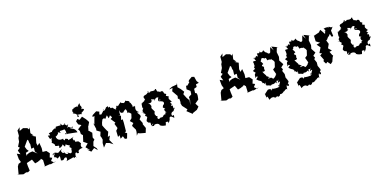

<svg xmlns="http://www.w3.org/2000/svg" viewBox="-19 -1779 6022 3026"><g transform="rotate(-20 2992.0 -266.5)"><path d="M430 -146 455 -115 450 -19 439 -11 542 -18 543 -10 640 -30 610 -18 568 -58 604 -99 567 -118 592 -180 552 -232 491 -238 499 -299 492 -389 452 -357 446 -403 475 -502 413 -538 448 -530 412 -582 433 -672 412 -644 394 -673 331 -696 265 -672 284 -728 235 -690 228 -605 210 -575 212 -590 198 -515 156 -447 178 -424 132 -391 152 -323 100 -351 101 -260 116 -207 114 -204 72 -191 47 -155 17 -41 23 -38 -6 -39 88 -10 138 -24 167 -16 201 -32 197 -107 198 -158C229 -167 261 -174 293 -182L320 -109L368 -117L410 -133L404 -123ZM235 -265 239 -315 292 -328 270 -361 255 -411 324 -493 335 -527 296 -540 343 -484 344 -444 351 -420 342 -346 386 -350 379 -286 410 -241 344 -301 290 -297 253 -284 255 -289Z M872 -90C850 -53 817 -84 799 -137C826 -102 823 -99 782 -117C759 -155 769 -157 799 -184L717 -140L667 -163L626 -129C622 -179 690 -153 636 -116C644 -58 647 -118 672 -71C675 -41 710 -86 725 -82C716 -4 723 -7 712 -16C785 18 758 -47 815 -30C809 -35 833 7 793 28C869 18 819 21 905 10C894 27 922 -20 924 23C918 32 971 -13 967 37C958 7 954 2 972 -45C1016 -58 981 -22 1001 -33C1042 -8 1028 -75 1022 -54C1021 -47 1042 -90 1109 -81C1065 -120 1118 -170 1107 -159C1081 -190 1102 -204 1029 -212C1031 -202 1034 -278 1020 -234C1021 -224 985 -304 1036 -291C1015 -304 1009 -280 934 -274C932 -278 954 -292 910 -307C888 -316 900 -303 878 -288C881 -310 832 -327 879 -330C822 -307 768 -332 767 -395C808 -401 839 -447 812 -440C844 -451 849 -424 862 -421C848 -475 863 -446 933 -455C942 -459 961 -393 932 -367C910 -424 956 -376 960 -363L958 -372C1008 -362 1061 -351 1115 -341C1105 -413 1046 -428 1027 -437C1079 -458 1076 -462 1068 -434C998 -458 1027 -488 986 -455C1029 -524 1030 -522 996 -496C954 -535 955 -558 978 -533C918 -528 949 -501 899 -568C911 -520 910 -538 854 -539C819 -541 807 -538 826 -528C847 -571 813 -527 811 -512C790 -543 799 -503 782 -517C741 -489 739 -507 741 -479C741 -491 703 -486 682 -477C718 -414 663 -462 656 -446C671 -423 656 -366 705 -399C675 -357 697 -338 673 -323C711 -303 727 -258 704 -260C728 -252 730 -249 770 -242C741 -286 786 -250 760 -209C770 -194 817 -218 836 -249C824 -253 828 -237 852 -195C884 -236 881 -243 868 -238C882 -202 951 -179 932 -192C905 -150 917 -171 951 -129C926 -153 937 -109 923 -76C897 -60 903 -62 838 -109Z M1314 0 1276 -51 1296 -107 1302 -120 1326 -141 1311 -182 1331 -254 1281 -313 1288 -315 1307 -379V-371L1342 -430L1330 -455L1309 -491L1265 -548L1213 -514L1183 -539L1152 -510L1168 -453L1212 -427L1139 -381L1156 -349L1155 -297L1180 -269L1147 -165L1144 -173L1206 -122L1152 -76L1205 -10L1162 -34L1215 21L1276 -18L1320 33ZM1243 -592C1221 -617 1304 -563 1276 -597C1260 -611 1338 -621 1334 -652C1305 -662 1312 -672 1300 -658C1285 -677 1333 -665 1294 -734C1273 -695 1321 -758 1292 -758C1239 -701 1264 -756 1261 -705C1257 -745 1204 -718 1180 -719C1218 -739 1174 -695 1155 -710C1171 -716 1140 -684 1156 -657C1143 -687 1189 -599 1140 -644C1218 -626 1205 -580 1197 -567C1228 -560 1231 -566 1206 -604Z M1630 -423C1644 -447 1643 -422 1650 -390C1645 -378 1654 -374 1686 -417C1708 -368 1724 -384 1676 -359L1728 -279L1707 -266L1729 -193L1725 -181L1696 -154L1690 -53L1723 -71L1719 -13L1765 -38L1781 12L1815 19L1845 -60L1813 -84L1838 -94L1843 -145L1852 -234L1854 -289L1827 -287L1848 -353L1803 -364C1870 -354 1819 -373 1855 -443C1851 -405 1857 -385 1903 -389C1899 -395 1975 -457 1953 -394C1980 -425 1949 -367 1963 -351C1959 -352 1969 -383 2012 -325L1990 -258L1950 -225L1992 -177L1958 -144L1961 -133L1994 -64L1991 -28L1975 30L2004 -3L2035 12L2121 36L2150 -36L2124 -109L2131 -126L2103 -197L2136 -233V-257L2102 -312L2136 -308C2107 -328 2084 -356 2107 -412C2073 -432 2147 -433 2067 -416C2075 -436 2073 -446 2059 -482C2077 -440 2050 -527 2038 -497C2047 -532 2014 -522 2049 -499C2055 -540 2002 -534 1990 -554C1986 -526 1942 -517 1952 -529C1905 -537 1929 -541 1917 -554C1867 -530 1845 -485 1846 -525C1837 -521 1812 -499 1830 -529C1835 -495 1810 -482 1805 -496C1826 -468 1806 -453 1765 -517C1782 -520 1746 -513 1758 -523C1740 -501 1718 -540 1735 -537C1720 -567 1709 -505 1701 -566C1680 -563 1683 -537 1677 -565C1637 -501 1585 -503 1620 -547C1627 -527 1583 -491 1556 -472C1541 -502 1551 -468 1534 -488L1549 -529L1504 -551L1431 -513L1418 -489L1455 -487L1444 -467L1407 -366L1396 -390L1409 -296L1412 -306L1404 -265L1459 -225L1433 -163L1443 -132L1448 -96L1429 -47L1424 29L1479 -28L1532 -9L1583 31L1544 -56L1577 -118L1539 -109L1573 -184L1557 -212L1534 -265L1517 -310L1530 -352L1552 -395C1561 -408 1602 -396 1605 -445C1568 -453 1584 -395 1597 -388Z M2202 -269 2164 -294C2209 -250 2240 -248 2202 -221C2242 -188 2222 -204 2228 -186C2197 -136 2191 -137 2213 -108C2230 -80 2261 -124 2241 -41C2301 -76 2298 -71 2247 -31C2305 -13 2286 -34 2286 -34C2300 -44 2368 -48 2375 2C2332 11 2366 4 2375 3C2379 -1 2385 23 2459 34C2457 33 2484 -14 2469 -12C2498 -19 2531 -13 2506 12C2511 21 2554 -21 2555 -58C2568 -74 2579 -85 2627 -33C2642 -92 2617 -86 2612 -69C2592 -89 2603 -131 2643 -135C2682 -152 2624 -122 2690 -183C2650 -172 2669 -172 2668 -225C2630 -215 2647 -259 2670 -243L2645 -281C2704 -304 2693 -275 2669 -300C2645 -354 2637 -326 2659 -388C2642 -397 2681 -365 2620 -404C2632 -436 2659 -417 2584 -462C2621 -422 2604 -457 2600 -486C2572 -508 2544 -497 2569 -476C2518 -541 2525 -479 2511 -537C2498 -537 2528 -570 2490 -559C2495 -535 2423 -550 2419 -554C2391 -533 2393 -536 2365 -570C2404 -561 2380 -527 2370 -553C2321 -510 2321 -542 2285 -513C2270 -489 2314 -444 2276 -461C2292 -429 2225 -448 2219 -403C2224 -407 2224 -398 2221 -435C2211 -380 2199 -345 2223 -332C2214 -390 2218 -319 2234 -349C2195 -331 2189 -298 2193 -295ZM2534 -269V-292C2500 -230 2509 -251 2547 -223C2508 -236 2516 -160 2552 -158C2510 -166 2531 -160 2509 -129C2494 -155 2474 -103 2488 -135C2469 -122 2474 -112 2449 -107C2405 -119 2424 -87 2419 -115C2405 -84 2353 -101 2387 -149C2366 -155 2348 -169 2366 -147C2366 -200 2339 -168 2372 -240C2330 -240 2319 -241 2352 -226L2366 -243C2351 -282 2323 -296 2357 -337C2332 -321 2367 -359 2314 -385C2387 -374 2376 -403 2383 -419C2412 -373 2368 -421 2383 -432C2440 -406 2444 -424 2414 -393C2459 -409 2445 -446 2509 -418C2508 -446 2458 -367 2495 -356C2506 -422 2541 -348 2487 -373C2494 -343 2558 -355 2554 -308C2545 -278 2499 -262 2544 -234Z M2939 -172 2950 -226 2939 -222 2915 -264 2887 -335 2914 -366 2876 -425 2836 -471 2834 -456 2854 -539 2842 -513 2761 -506 2721 -492 2704 -480 2761 -486 2738 -437 2793 -340 2782 -294 2803 -288V-233L2796 -215L2805 -169C2827 -142 2846 -114 2867 -88L2841 -67C2867 -41 2895 -16 2922 9L2927 -3C2953 -12 2977 -22 3004 -30L3045 -70L3015 -130L3080 -175L3092 -235V-273L3068 -289L3076 -356L3124 -370L3128 -413L3178 -419L3154 -458L3142 -533L3104 -546L3045 -511L3033 -488L3045 -484L2994 -440L2973 -445L2961 -389L3011 -345L3004 -289L2954 -262L2956 -211L2932 -133Z M3832 -146 3857 -115 3852 -19 3841 -11 3944 -18 3945 -10 4042 -30 4012 -18 3970 -58 4006 -99 3969 -118 3994 -180 3954 -232 3893 -238 3901 -299 3894 -389 3854 -357 3848 -403 3877 -502 3815 -538 3850 -530 3814 -582 3835 -672 3814 -644 3796 -673 3733 -696 3667 -672 3686 -728 3637 -690 3630 -605 3612 -575 3614 -590 3600 -515 3558 -447 3580 -424 3534 -391 3554 -323 3502 -351 3503 -260 3518 -207 3516 -204 3474 -191 3449 -155 3419 -41 3425 -38 3396 -39 3490 -10 3540 -24 3569 -16 3603 -32 3599 -107 3600 -158C3631 -167 3663 -174 3695 -182L3722 -109L3770 -117L3812 -133L3806 -123ZM3637 -265 3641 -315 3694 -328 3672 -361 3657 -411 3726 -493 3737 -527 3698 -540 3745 -484 3746 -444 3753 -420 3744 -346 3788 -350 3781 -286 3812 -241 3746 -301 3692 -297 3655 -284 3657 -289Z M4380 -45 4346 9C4378 -5 4404 -11 4375 21C4335 82 4338 77 4343 38C4362 62 4362 85 4281 75C4283 88 4302 75 4245 70C4221 103 4265 110 4239 59C4232 81 4174 102 4216 76C4212 64 4192 48 4161 56L4094 107L4104 85C4085 117 4114 159 4092 188C4114 129 4124 151 4133 213C4203 168 4197 212 4212 191C4220 221 4255 216 4259 197C4215 209 4299 190 4272 225C4280 200 4304 229 4319 188C4355 196 4373 178 4396 161C4396 161 4386 184 4428 139C4403 176 4435 131 4449 149C4461 181 4442 110 4477 81C4454 123 4528 120 4492 66C4501 55 4498 34 4483 73C4543 45 4495 13 4510 21L4491 -30L4497 -86L4477 -145L4497 -168L4481 -202L4530 -240L4489 -316L4505 -372L4498 -440L4497 -454L4524 -523L4550 -516L4446 -566L4463 -495L4427 -564L4406 -505C4400 -465 4362 -464 4348 -503C4348 -503 4335 -487 4303 -560C4314 -555 4263 -504 4243 -559C4235 -521 4233 -537 4196 -541V-490C4146 -532 4186 -478 4117 -482C4169 -529 4104 -486 4145 -443C4138 -449 4144 -439 4144 -439C4066 -451 4103 -434 4098 -376C4119 -424 4053 -370 4094 -398C4107 -345 4059 -364 4088 -324C4026 -303 4051 -293 4041 -305L4075 -261C4037 -239 4055 -220 4042 -183C4094 -222 4039 -200 4089 -192C4085 -191 4071 -182 4047 -160C4091 -110 4106 -118 4121 -100C4069 -117 4150 -91 4111 -72C4155 -83 4141 -10 4172 -72C4157 -36 4177 -1 4156 -45C4159 3 4194 -17 4218 6C4218 11 4275 4 4235 -6C4257 -2 4283 12 4315 -15C4361 37 4315 19 4340 -32C4370 -14 4378 -50 4346 -6ZM4380 -375 4404 -345 4414 -320 4388 -241 4349 -215 4373 -126C4366 -145 4332 -88 4370 -82C4355 -143 4342 -79 4298 -79C4298 -79 4291 -124 4230 -101C4246 -123 4210 -125 4259 -115C4241 -139 4185 -184 4189 -143C4241 -160 4205 -163 4178 -241C4231 -220 4236 -274 4206 -266L4215 -251C4229 -319 4230 -278 4224 -310C4196 -325 4199 -343 4234 -350C4220 -396 4216 -381 4208 -408C4209 -411 4240 -424 4224 -432C4246 -456 4264 -440 4286 -424C4311 -445 4307 -402 4314 -383C4372 -395 4362 -359 4383 -385Z M4918 -45 4884 9C4916 -5 4942 -11 4913 21C4873 82 4876 77 4881 38C4900 62 4900 85 4819 75C4821 88 4840 75 4783 70C4759 103 4803 110 4777 59C4770 81 4712 102 4754 76C4750 64 4730 48 4699 56L4632 107L4642 85C4623 117 4652 159 4630 188C4652 129 4662 151 4671 213C4741 168 4735 212 4750 191C4758 221 4793 216 4797 197C4753 209 4837 190 4810 225C4818 200 4842 229 4857 188C4893 196 4911 178 4934 161C4934 161 4924 184 4966 139C4941 176 4973 131 4987 149C4999 181 4980 110 5015 81C4992 123 5066 120 5030 66C5039 55 5036 34 5021 73C5081 45 5033 13 5048 21L5029 -30L5035 -86L5015 -145L5035 -168L5019 -202L5068 -240L5027 -316L5043 -372L5036 -440L5035 -454L5062 -523L5088 -516L4984 -566L5001 -495L4965 -564L4944 -505C4938 -465 4900 -464 4886 -503C4886 -503 4873 -487 4841 -560C4852 -555 4801 -504 4781 -559C4773 -521 4771 -537 4734 -541V-490C4684 -532 4724 -478 4655 -482C4707 -529 4642 -486 4683 -443C4676 -449 4682 -439 4682 -439C4604 -451 4641 -434 4636 -376C4657 -424 4591 -370 4632 -398C4645 -345 4597 -364 4626 -324C4564 -303 4589 -293 4579 -305L4613 -261C4575 -239 4593 -220 4580 -183C4632 -222 4577 -200 4627 -192C4623 -191 4609 -182 4585 -160C4629 -110 4644 -118 4659 -100C4607 -117 4688 -91 4649 -72C4693 -83 4679 -10 4710 -72C4695 -36 4715 -1 4694 -45C4697 3 4732 -17 4756 6C4756 11 4813 4 4773 -6C4795 -2 4821 12 4853 -15C4899 37 4853 19 4878 -32C4908 -14 4916 -50 4884 -6ZM4918 -375 4942 -345 4952 -320 4926 -241 4887 -215 4911 -126C4904 -145 4870 -88 4908 -82C4893 -143 4880 -79 4836 -79C4836 -79 4829 -124 4768 -101C4784 -123 4748 -125 4797 -115C4779 -139 4723 -184 4727 -143C4779 -160 4743 -163 4716 -241C4769 -220 4774 -274 4744 -266L4753 -251C4767 -319 4768 -278 4762 -310C4734 -325 4737 -343 4772 -350C4758 -396 4754 -381 4746 -408C4747 -411 4778 -424 4762 -432C4784 -456 4802 -440 4824 -424C4849 -445 4845 -402 4852 -383C4910 -395 4900 -359 4921 -385Z M5402 -538C5401 -539 5389 -562 5317 -548C5349 -514 5328 -475 5306 -515C5338 -494 5309 -447 5302 -478L5285 -510L5261 -550L5228 -518L5127 -493L5137 -498L5136 -480L5132 -403L5191 -360L5128 -350L5172 -288L5124 -209L5162 -192L5123 -170L5155 -88L5141 -68L5161 -25L5171 -19L5194 -37L5233 15L5269 -12L5297 -75L5315 -100L5304 -111L5280 -174L5323 -180L5277 -234L5312 -296L5286 -385C5267 -373 5330 -342 5298 -366C5320 -359 5313 -394 5365 -416C5328 -380 5366 -425 5382 -438C5391 -362 5405 -389 5421 -389L5417 -480L5449 -514L5461 -534C5442 -509 5388 -561 5409 -557Z M5492 -269 5454 -294C5499 -250 5530 -248 5492 -221C5532 -188 5512 -204 5518 -186C5487 -136 5481 -137 5503 -108C5520 -80 5551 -124 5531 -41C5591 -76 5588 -71 5537 -31C5595 -13 5576 -34 5576 -34C5590 -44 5658 -48 5665 2C5622 11 5656 4 5665 3C5669 -1 5675 23 5749 34C5747 33 5774 -14 5759 -12C5788 -19 5821 -13 5796 12C5801 21 5844 -21 5845 -58C5858 -74 5869 -85 5917 -33C5932 -92 5907 -86 5902 -69C5882 -89 5893 -131 5933 -135C5972 -152 5914 -122 5980 -183C5940 -172 5959 -172 5958 -225C5920 -215 5937 -259 5960 -243L5935 -281C5994 -304 5983 -275 5959 -300C5935 -354 5927 -326 5949 -388C5932 -397 5971 -365 5910 -404C5922 -436 5949 -417 5874 -462C5911 -422 5894 -457 5890 -486C5862 -508 5834 -497 5859 -476C5808 -541 5815 -479 5801 -537C5788 -537 5818 -570 5780 -559C5785 -535 5713 -550 5709 -554C5681 -533 5683 -536 5655 -570C5694 -561 5670 -527 5660 -553C5611 -510 5611 -542 5575 -513C5560 -489 5604 -444 5566 -461C5582 -429 5515 -448 5509 -403C5514 -407 5514 -398 5511 -435C5501 -380 5489 -345 5513 -332C5504 -390 5508 -319 5524 -349C5485 -331 5479 -298 5483 -295ZM5824 -269V-292C5790 -230 5799 -251 5837 -223C5798 -236 5806 -160 5842 -158C5800 -166 5821 -160 5799 -129C5784 -155 5764 -103 5778 -135C5759 -122 5764 -112 5739 -107C5695 -119 5714 -87 5709 -115C5695 -84 5643 -101 5677 -149C5656 -155 5638 -169 5656 -147C5656 -200 5629 -168 5662 -240C5620 -240 5609 -241 5642 -226L5656 -243C5641 -282 5613 -296 5647 -337C5622 -321 5657 -359 5604 -385C5677 -374 5666 -403 5673 -419C5702 -373 5658 -421 5673 -432C5730 -406 5734 -424 5704 -393C5749 -409 5735 -446 5799 -418C5798 -446 5748 -367 5785 -356C5796 -422 5831 -348 5777 -373C5784 -343 5848 -355 5844 -308C5835 -278 5789 -262 5834 -234Z"/></g></svg>

Font: Asimov Aggro
Style: Condensed
Weight: 500
Designer: Google
Version: Version 2.000980; 2014